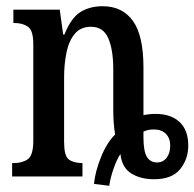

<svg xmlns="http://www.w3.org/2000/svg" viewBox="-20 -567 625 617"><path d="M282 24Q286 -16 304.5 -62Q323 -108 350 -135Q347 -151 345.5 -171.5Q344 -192 344 -213V-344Q344 -407 328 -444Q312 -481 272 -481Q239 -481 220 -458Q201 -435 193.5 -397.5Q186 -360 186 -319V-111Q186 -67 200 -55.5Q214 -44 241 -43H245V0H19V-43H25Q52 -43 69.5 -55.5Q87 -68 87 -115V-425Q87 -469 70 -481Q53 -493 27 -493H23V-536H172L183 -456H187Q208 -509 238 -528Q268 -547 310 -547Q373 -547 407 -500Q441 -453 441 -350V-197Q460 -201 480 -201Q529 -201 557 -175Q585 -149 585 -99Q585 -56 559 -23.5Q533 9 475 9Q432 9 402 -9.5Q372 -28 367 -72Q356 -56 345.5 -26.5Q335 3 331 30ZM485 -45Q504 -45 515.5 -60Q527 -75 527 -99Q527 -123 513 -137Q499 -151 475 -151Q463 -151 455 -149Q447 -147 441 -144V-125Q441 -81 452 -63Q463 -45 485 -45Z"/></svg>

Font: Noto Serif ExtraCondensed Medium
Style: Regular
Weight: 500
Width: 2
Designer: Monotype Design Team
Foundry: Monotype Imaging Inc.
Version: Version 2.015